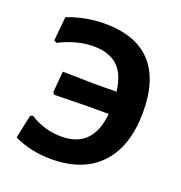

<svg xmlns="http://www.w3.org/2000/svg" viewBox="-121 -757 823 871"><g transform="rotate(20 290.5 -321.5)"><path d="M218 9Q120 9 39 -30L63 -143L75 -148Q144 -103 228 -103Q379 -103 395 -273H286L133 -270L125 -280L134 -382L295 -379L394 -380Q384 -462 343 -500Q302 -538 225 -538Q148 -538 62 -495L49 -502L60 -618Q144 -651 236 -652Q386 -653 462.5 -573Q539 -493 539 -334Q539 -169 456 -80Q373 9 218 9Z"/></g></svg>

Font: Alegreya Sans SC
Style: Bold
Weight: 700
Designer: Juan Pablo del Peral
Foundry: Huerta Tipografica
Version: Version 2.007